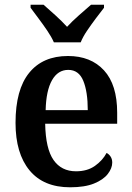

<svg xmlns="http://www.w3.org/2000/svg" viewBox="-20 -786 560 816"><path d="M278 10Q165 10 105.5 -62Q46 -134 46 -264Q46 -405 104 -476.5Q162 -548 269 -548Q366 -548 422 -487Q478 -426 478 -307V-260H172Q174 -154 207.5 -106Q241 -58 303 -58Q351 -58 383.5 -81Q416 -104 433 -136Q443 -131 450 -120.5Q457 -110 457 -95Q457 -71 438 -46.5Q419 -22 379.5 -6Q340 10 278 10ZM353 -318Q353 -396 334 -442.5Q315 -489 270 -489Q226 -489 201 -445Q176 -401 174 -318ZM209 -606Q199 -629 181 -655.5Q163 -682 143.5 -708Q124 -734 110 -753V-766H165Q187 -747 215.5 -721Q244 -695 265 -672Q286 -695 315.5 -721Q345 -747 367 -766H422V-753Q407 -734 387.5 -708Q368 -682 350 -655.5Q332 -629 323 -606Z"/></svg>

Font: Noto Serif Tamil SemiCondensed SemiBold
Style: Regular
Weight: 600
Width: 4
Designer: Indian Type Foundry, Tom Grace, and the Monotype Design Team
Foundry: Monotype Imaging Inc.
Version: Version 2.004; ttfautohint (v1.8.4.7-5d5b)